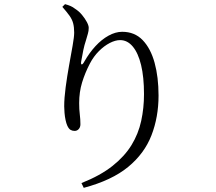

<svg xmlns="http://www.w3.org/2000/svg" viewBox="-20 -830 1040 924"><path d="M280 -797 293 -810Q308 -806 319.5 -801Q331 -796 341 -788Q360 -776 374.5 -758.5Q389 -741 398 -724Q407 -707 407 -696Q407 -681 403 -668Q399 -655 394 -637Q386 -613 381 -589Q376 -565 371 -536Q368 -521 373 -520Q378 -519 386 -534Q410 -576 439.5 -608Q469 -640 502.5 -658.5Q536 -677 568 -677Q628 -677 666.5 -637Q705 -597 724 -528Q743 -459 743 -370Q743 -267 709 -179Q675 -91 596.5 -26.5Q518 38 383 74L372 51Q463 15 521.5 -31.5Q580 -78 613 -132Q646 -186 659.5 -248Q673 -310 673 -377Q673 -459 659 -517Q645 -575 619 -606Q593 -637 558 -637Q535 -637 508 -623Q481 -609 456 -584Q431 -559 413 -525Q389 -479 375 -433Q361 -387 361 -334Q361 -303 364 -279.5Q367 -256 367 -232Q367 -218 359 -209Q351 -200 339 -200Q328 -200 319.5 -205Q311 -210 304 -225Q299 -236 295.5 -252.5Q292 -269 290.5 -287Q289 -305 289 -318Q289 -358 296 -410.5Q303 -463 312.5 -515.5Q322 -568 329.5 -610.5Q337 -653 337 -673Q337 -699 332 -718Q327 -737 314 -755Q301 -773 280 -797Z"/></svg>

Font: Early Summer Mincho
Style: Regular
Weight: 400
Designer: GuiWonder
Version: Version 1.002